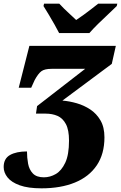

<svg xmlns="http://www.w3.org/2000/svg" viewBox="-52 -786 659 1046"><path d="M174 240Q101 240 55.5 223.5Q10 207 -11 180.5Q-32 154 -32 124Q-32 78 2.5 58.5Q37 39 95 39Q95 73 101 105.5Q107 138 127 159Q147 180 187 180Q221 180 252 162Q283 144 303.5 100.5Q324 57 324 -20Q324 -78 307 -110Q290 -142 261.5 -154.5Q233 -167 196 -167H144L150 -208L412 -411H229Q191 -411 173.5 -398Q156 -385 137 -350L118 -308H50L108 -536H579L557 -438L288 -238Q326 -235 366 -223.5Q406 -212 440 -189.5Q474 -167 495.5 -130Q517 -93 517 -38Q517 53 475 115Q433 177 356 208.5Q279 240 174 240ZM270 -606Q261 -624 245.5 -651.5Q230 -679 213.5 -706.5Q197 -734 185 -753L188 -766H271Q280 -756 297 -739Q314 -722 332.5 -705.5Q351 -689 363 -677Q381 -689 404 -705.5Q427 -722 448.5 -739Q470 -756 483 -766H587L584 -753Q565 -734 537.5 -708.5Q510 -683 482.5 -656Q455 -629 435 -606Z"/></svg>

Font: Noto Serif Black
Style: Italic
Weight: 900
Italic angle: -12°
Designer: Monotype Design Team
Foundry: Monotype Imaging Inc.
Version: Version 2.013